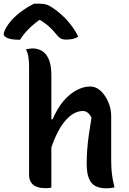

<svg xmlns="http://www.w3.org/2000/svg" viewBox="-83 -1018 703 1043"><path d="M163 4Q131 4 111.5 -5.5Q92 -15 83.5 -31Q75 -47 75 -65Q75 -148 75 -221.5Q75 -295 75 -363.5Q75 -432 75 -503.5Q75 -575 75 -655Q75 -682 71.5 -706.5Q68 -731 58 -750Q64 -752 70 -752.5Q76 -753 82.5 -754Q89 -755 94 -755Q121 -755 144 -742Q167 -729 181.5 -697Q196 -665 196 -609Q196 -530 196 -454Q196 -378 196 -302.5Q196 -227 196 -151.5Q196 -76 196 1Q189 2 184 3Q179 4 174.5 4Q170 4 163 4ZM179 -163 178 -370H203Q219 -408 240.5 -440.5Q262 -473 289 -497Q316 -521 346 -534.5Q376 -548 407 -548Q431 -548 451.5 -534Q472 -520 487.5 -496.5Q503 -473 512 -445Q521 -417 521 -388Q521 -348 521 -308.5Q521 -269 521 -229Q521 -189 521 -149Q521 -105 525 -72.5Q529 -40 539 0Q528 2 517.5 3.5Q507 5 494 5Q461 5 437 -6.5Q413 -18 400.5 -47.5Q388 -77 388 -129Q388 -169 391 -208Q394 -247 400 -289Q406 -331 414 -378Q406 -396 394 -405.5Q382 -415 367 -415Q341 -415 316 -400.5Q291 -386 266.5 -356Q242 -326 220 -278Q198 -230 179 -163ZM103 -998Q110 -998 115.5 -998Q121 -998 131 -998Q154 -998 171 -992.5Q188 -987 215 -967Q232 -955 249.5 -939.5Q267 -924 283.5 -905.5Q300 -887 315 -865.5Q330 -844 342 -819Q328 -810 312.5 -806.5Q297 -803 276 -803Q257 -803 246 -809.5Q235 -816 219 -836Q202 -858 178 -878.5Q154 -899 110 -924L166 -909H100L154 -926Q104 -892 73.5 -861.5Q43 -831 26 -802H20Q-7 -802 -25 -806Q-43 -810 -53 -817Q-63 -824 -63 -832Q-63 -840 -57 -853.5Q-51 -867 -38 -886Q-26 -903 -9.5 -919.5Q7 -936 26.5 -951Q46 -966 65.5 -978Q85 -990 103 -998Z"/></svg>

Font: Recursive Casual SemiBold
Style: Regular
Weight: 600
Version: Version 1.047